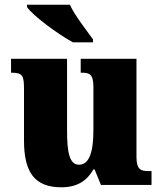

<svg xmlns="http://www.w3.org/2000/svg" viewBox="-20 -786 689 816"><path d="M290 -606H375V-619C348 -657 297 -721 277 -766H95V-756C118 -721 224 -642 290 -606ZM241 10C308 10 350 -18 377 -66H382L409 0H624V-59H612C580 -59 560 -63 560 -120V-536H323V-477H327C359 -477 377 -472 377 -417V-233C377 -142 360 -86 316 -86C275 -86 265 -139 265 -230V-536H27V-477H30C78 -477 82 -462 82 -405V-189C82 -55 126 10 241 10Z"/></svg>

Font: Noto Serif Georgian SemiCondensed Black
Style: Regular
Weight: 900
Width: 4
Designer: Monotype Design Team, Akaki Razmadze
Foundry: Google LLC
Version: Version 2.003